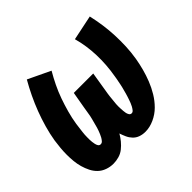

<svg xmlns="http://www.w3.org/2000/svg" viewBox="-133 -698 867 867"><g transform="rotate(-45 300.0 -265.0)"><path d="M140 8Q119 8 99.5 1Q80 -6 66 -19.5Q52 -33 43 -51Q34 -69 28.5 -88.5Q23 -108 21 -128.5Q19 -149 19 -170Q19 -191 21 -212.5Q23 -234 26 -255Q32 -291 42.5 -328Q53 -365 66.5 -400.5Q80 -436 96.5 -470.5Q113 -505 132 -538L239 -487Q222 -458 207.5 -428Q193 -398 182 -367Q171 -336 162 -303.5Q153 -271 148 -239Q147 -231 146 -223.5Q145 -216 144 -208Q143 -200 142 -192Q141 -184 140.5 -176.5Q140 -169 140 -161Q140 -153 140 -145.5Q140 -138 141 -130.5Q142 -123 143.5 -115.5Q145 -108 149 -101.5Q153 -95 161 -95Q169 -95 174.5 -101.5Q180 -108 184 -115Q188 -122 191 -129.5Q194 -137 197 -144.5Q200 -152 202 -159.5Q204 -167 206 -174.5Q208 -182 210 -189.5Q212 -197 214 -204.5Q216 -212 217.5 -219.5Q219 -227 220 -234.5Q221 -242 222.5 -249.5Q224 -257 225 -265L239 -345H363L350 -265Q349 -257 347.5 -249.5Q346 -242 345 -234.5Q344 -227 343 -219.5Q342 -212 341.5 -204.5Q341 -197 340 -189.5Q339 -182 338.5 -174.5Q338 -167 338 -159.5Q338 -152 338.5 -144.5Q339 -137 339.5 -129.5Q340 -122 341.5 -115Q343 -108 347 -101.5Q351 -95 359 -95Q366 -95 371.5 -102Q377 -109 381 -116.5Q385 -124 388 -131.5Q391 -139 393.5 -146.5Q396 -154 398.5 -161.5Q401 -169 403 -176.5Q405 -184 407 -191.5Q409 -199 411 -206.5Q413 -214 414.5 -222Q416 -230 417.5 -237.5Q419 -245 420.5 -252.5Q422 -260 423 -268Q434 -331 432 -393Q430 -455 414 -513L534 -538Q542 -503 547 -468Q552 -433 553.5 -397.5Q555 -362 553.5 -326.5Q552 -291 546 -255Q541 -226 533.5 -198Q526 -170 515 -142Q504 -114 488 -87.5Q472 -61 450.5 -39.5Q429 -18 400.5 -5Q372 8 344 8Q326 8 310.5 2.5Q295 -3 284 -14.5Q273 -26 266.5 -40.5Q260 -55 255 -70Q246 -54 234 -39.5Q222 -25 207.5 -13.5Q193 -2 175 3Q157 8 140 8Z"/></g></svg>

Font: Iosevka Slab XBdExObl
Style: Regular
Weight: 800
Width: 7
Italic angle: -9°
Monospace: yes
Designer: Belleve Invis
Foundry: Belleve Invis
Version: Version 11.1.0; ttfautohint (v1.8.3)